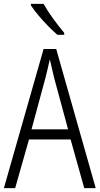

<svg xmlns="http://www.w3.org/2000/svg" viewBox="-20 -967 512 987"><path d="M413 0 343 -250H129L58 0H0L204 -715H269L472 0ZM258 -568Q253 -591 247 -615.5Q241 -640 236 -662Q231 -639 225.5 -615.5Q220 -592 214 -568L142 -302H330ZM204 -947Q224 -911 254 -870Q284 -829 310 -798V-788H275Q253 -807 227 -833.5Q201 -860 177.5 -888Q154 -916 139 -939V-947Z"/></svg>

Font: Noto Sans Khmer Condensed Light
Style: Regular
Weight: 300
Width: 3
Designer: Danh Hong and the Monotype Design Team
Foundry: Monotype Imaging Inc.
Version: Version 2.004; ttfautohint (v1.8.4.7-5d5b)